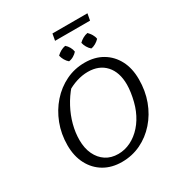

<svg xmlns="http://www.w3.org/2000/svg" viewBox="-212 -1071 1151 1226"><g transform="rotate(-30 363.5 -457.5)"><path d="M331 9Q256 9 200 -24Q144 -57 112.5 -117Q81 -177 81 -257Q81 -340 109 -413Q137 -486 186 -541.5Q235 -597 299.5 -628.5Q364 -660 439 -660Q514 -660 569.5 -627Q625 -594 656 -535Q687 -476 687 -395Q687 -310 660 -237Q633 -164 584 -108.5Q535 -53 470.5 -22Q406 9 331 9ZM336 -47Q384 -47 428.5 -69Q473 -91 509 -131.5Q545 -172 568 -227Q579 -253 587 -284.5Q595 -316 599.5 -347.5Q604 -379 604 -404Q604 -495 557 -547Q510 -599 427 -599Q386 -599 343.5 -585.5Q301 -572 260 -546L290 -568Q251 -523 222.5 -469.5Q194 -416 179 -359.5Q164 -303 164 -248Q164 -187 185.5 -142Q207 -97 245 -72Q283 -47 336 -47ZM346 -875 355 -924H613L604 -875ZM358 -717Q344 -729 334.5 -745.5Q325 -762 321 -780Q334 -793 351 -802.5Q368 -812 386 -815Q400 -803 409.5 -786Q419 -769 421 -752Q410 -739 393 -729Q376 -719 358 -717ZM522 -717Q508 -729 498.5 -745.5Q489 -762 485 -780Q498 -793 515 -802.5Q532 -812 550 -815Q563 -802 573 -785.5Q583 -769 585 -752Q573 -739 556 -729Q539 -719 522 -717Z"/></g></svg>

Font: Piazzolla 24pt
Style: Italic
Weight: 400
Italic angle: -11.3°
Designer: Juan Pablo del Peral
Foundry: Huerta Tipografica
Version: Version 2.005